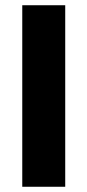

<svg xmlns="http://www.w3.org/2000/svg" viewBox="-20 -713 333 733"><path d="M229 -693V0H65V-693Z"/></svg>

Font: FiraGO
Style: Bold
Weight: 700
Designer: bBox Type
Foundry: bBox Type GmbH
Version: Version 1.001;PS 001.001;hotconv 1.0.88;makeotf.lib2.5.64775